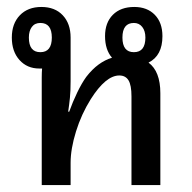

<svg xmlns="http://www.w3.org/2000/svg" viewBox="-20 -532 551 552"><path d="M100 0V-309Q100 -324 101 -335Q97 -335 93 -335Q58 -335 36 -359.5Q14 -384 14 -424Q14 -464 37 -488Q60 -512 99 -512Q138 -512 160.5 -488Q183 -464 183 -424V-299Q183 -270 181 -250.5Q179 -231 176 -211H179Q189 -239 202 -266Q215 -293 228 -311Q245 -333 263.5 -346.5Q282 -360 302 -366Q282 -389 282 -428Q282 -467 304.5 -489.5Q327 -512 366 -512Q403 -512 425 -489.5Q447 -467 447 -428Q447 -372 407 -352Q441 -327 441 -264V0H358V-255Q358 -287 349.5 -301Q341 -315 323 -315Q284 -315 241 -247Q214 -204 198.5 -154Q183 -104 183 -64V0ZM96 -382Q129 -382 129 -424Q129 -466 96 -466Q80 -466 71.5 -454.5Q63 -443 63 -424Q63 -382 96 -382ZM365 -382Q398 -382 398 -424Q398 -443 389 -454.5Q380 -466 365 -466Q332 -466 332 -424Q332 -382 365 -382Z"/></svg>

Font: Noto Sans Thai Looped UI Narrow
Style: Regular
Weight: 400
Width: 4
Designer: Cadson Demak Team
Foundry: Cadson Demak Co., Ltd.
Version: Version 1.000